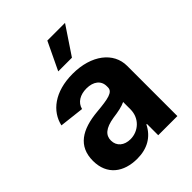

<svg xmlns="http://www.w3.org/2000/svg" viewBox="-220 -892 1021 1021"><g transform="rotate(-45 290.5 -381.5)"><path d="M210 10C284 10 341 -21 373 -85H377V0H521V-378C521 -479 428 -553 286 -553C150 -553 69 -487 50 -401L189 -385C199 -425 236 -446 283 -446C335 -446 368 -420 368 -378V-369C368 -334 325 -326 237 -318C112 -307 35 -259 35 -149C35 -43 109 10 210 10ZM179 -158C179 -197 206 -223 275 -234C314 -239 348 -246 370 -257V-202C370 -134 317 -89 258 -89C212 -89 179 -115 179 -158ZM241 -616H344L449 -773H316Z"/></g></svg>

Font: Wafeq
Style: Bold
Weight: 700
Designer: Rasmus Andersson & Azza Alameddine
Foundry: Google & TypeTogether
Version: Version 3.000;FEAKit 1.0